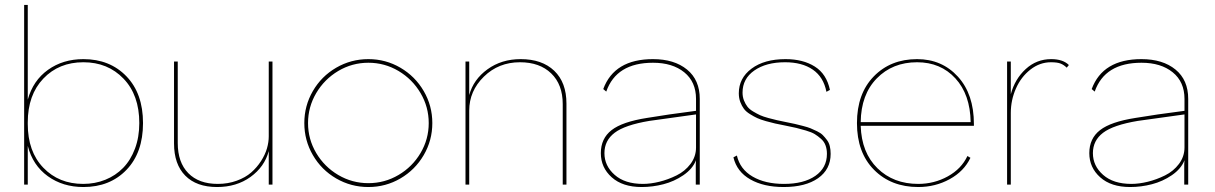

<svg xmlns="http://www.w3.org/2000/svg" viewBox="-20 -750 4937 780"><path d="M78.1 -730H92.8V-345.2Q114.3 -422.9 175 -466.3Q235.8 -509.8 318.8 -509.8Q426.3 -509.8 493.7 -439.9Q561 -370.1 561 -250Q561 -129.9 493.9 -60.1Q426.8 9.8 318.8 9.8Q235.4 9.8 174.3 -34.2Q113.3 -78.1 92.8 -157.2V0H78.1ZM92.8 -246.1Q92.8 -134.3 156 -68.6Q219.2 -2.9 317.9 -2.9Q366.2 -2.9 408 -19.8Q449.7 -36.6 480.2 -67.9Q510.7 -99.1 528.3 -146Q545.9 -192.9 545.9 -250Q545.9 -363.8 481.9 -430.4Q418 -497.1 318.8 -497.1Q219.2 -497.1 156 -430.7Q92.8 -364.3 92.8 -252.9Z M861.8 9.8Q778.3 9.8 732.7 -36.4Q687 -82.5 687 -167V-500H702.1V-168.9Q702.1 -90.3 744.9 -46.6Q787.6 -2.9 864.7 -2.9Q906.2 -2.9 941.7 -15.9Q977.1 -28.8 1000.5 -49.3Q1023.9 -69.8 1040.5 -95.7Q1057.1 -121.6 1064.5 -147Q1071.8 -172.4 1071.8 -195.8V-500H1086.9V0H1071.8V-136.2Q1054.7 -72.3 997.8 -31.2Q940.9 9.8 861.8 9.8Z M1476.6 -509.8Q1546.9 -509.8 1606.7 -474.9Q1666.5 -439.9 1701.4 -380.1Q1736.3 -320.3 1736.3 -250Q1736.3 -179.7 1701.4 -119.9Q1666.5 -60.1 1606.7 -25.1Q1546.9 9.8 1476.6 9.8Q1405.8 9.8 1345.7 -25.1Q1285.6 -60.1 1251 -119.9Q1216.3 -179.7 1216.3 -250Q1216.3 -320.3 1251 -380.1Q1285.6 -439.9 1345.7 -474.9Q1405.8 -509.8 1476.6 -509.8ZM1264.6 -371.8Q1231.4 -315.4 1231.4 -250Q1231.4 -184.6 1264.6 -128.4Q1297.9 -72.3 1354.2 -39.1Q1410.6 -5.9 1476.6 -5.9Q1542.5 -5.9 1598.9 -39.1Q1655.3 -72.3 1688.5 -128.4Q1721.7 -184.6 1721.7 -250Q1721.7 -315.4 1688.5 -371.8Q1655.3 -428.2 1598.9 -461.7Q1542.5 -495.1 1476.6 -495.1Q1410.6 -495.1 1354.2 -461.7Q1297.9 -428.2 1264.6 -371.8Z M2095.2 -509.8Q2182.1 -509.8 2231.7 -462.4Q2281.2 -415 2281.2 -329.1V0H2266.1V-327.1Q2266.1 -406.7 2219.2 -451.9Q2172.4 -497.1 2092.3 -497.1Q2005.4 -497.1 1945.8 -438.7Q1886.2 -380.4 1886.2 -300.8V0H1871.1V-500H1886.2V-363.8Q1903.3 -427.2 1960.4 -468.5Q2017.6 -509.8 2095.2 -509.8Z M2632.8 -509.8Q2719.2 -509.8 2771 -467.5Q2822.8 -425.3 2822.8 -348.1V-76.2V0H2806.6V-82L2807.6 -99.1Q2793.9 -64 2756.3 -38.3Q2718.8 -12.7 2675 -1.5Q2631.3 9.8 2586.9 9.8Q2509.3 9.8 2465.1 -29.8Q2420.9 -69.3 2420.9 -127.9Q2420.9 -187.5 2464.6 -221.4Q2508.3 -255.4 2608.9 -271Q2689.9 -284.7 2807.6 -299.8V-348.1Q2807.6 -417.5 2759.8 -456.3Q2711.9 -495.1 2632.8 -495.1Q2483.9 -495.1 2442.9 -377.9L2430.7 -388.2Q2475.6 -509.8 2632.8 -509.8ZM2435.5 -127.9Q2435.5 -76.2 2477.1 -39.6Q2518.6 -2.9 2591.8 -2.9Q2623 -2.9 2658.7 -11.7Q2694.3 -20.5 2728.5 -37.4Q2762.7 -54.2 2785.2 -84Q2807.6 -113.8 2807.6 -150.9V-285.2L2617.7 -258.8Q2518.6 -242.2 2477.1 -210.7Q2435.5 -179.2 2435.5 -127.9Z M3163.6 9.8Q3082.5 9.8 3028.1 -21.2Q2973.6 -52.2 2959.5 -110.8L2973.6 -118.2Q2986.3 -62.5 3037.4 -32.7Q3088.4 -2.9 3164.6 -2.9Q3245.6 -2.9 3292.5 -35.6Q3339.4 -68.4 3339.4 -125Q3339.4 -144 3333.7 -159.4Q3328.1 -174.8 3315.4 -186Q3302.7 -197.3 3290 -205.1Q3277.3 -212.9 3254.2 -219.7Q3231 -226.6 3214.4 -230.5Q3197.8 -234.4 3168.5 -240.2Q3143.1 -245.1 3128.9 -248.3Q3114.7 -251.5 3092 -257.8Q3069.3 -264.2 3056.2 -270.3Q3043 -276.4 3026.9 -286.4Q3010.7 -296.4 3002.2 -307.9Q2993.7 -319.3 2987.5 -335.4Q2981.4 -351.6 2981.4 -371.1Q2981.4 -432.6 3033.2 -471.2Q3085 -509.8 3171.4 -509.8Q3242.2 -509.8 3290 -479.7Q3337.9 -449.7 3351.6 -384.8L3337.4 -377Q3325.7 -437 3282.2 -467Q3238.8 -497.1 3169.4 -497.1Q3092.3 -497.1 3044.4 -463.6Q2996.6 -430.2 2996.6 -374Q2996.6 -356.4 3002.4 -341.8Q3008.3 -327.1 3016.4 -316.7Q3024.4 -306.2 3040 -296.9Q3055.7 -287.6 3067.9 -282Q3080.1 -276.4 3101.8 -270.5Q3123.5 -264.6 3136.7 -261.7Q3149.9 -258.8 3173.8 -253.9Q3196.8 -249.5 3209 -246.6Q3221.2 -243.7 3241.5 -238.5Q3261.7 -233.4 3272.9 -228.8Q3284.2 -224.1 3299.3 -216.8Q3314.5 -209.5 3322.8 -200.9Q3331.1 -192.4 3339.4 -181.4Q3347.7 -170.4 3351.1 -156.2Q3354.5 -142.1 3354.5 -125Q3354.5 -62 3303.5 -26.1Q3252.4 9.8 3163.6 9.8Z M3710.4 9.8Q3600.1 9.8 3530.8 -60.1Q3461.4 -129.9 3461.4 -250Q3461.4 -369.6 3529.8 -439.7Q3598.1 -509.8 3705.6 -509.8Q3806.6 -509.8 3871.6 -438.5Q3936.5 -367.2 3936.5 -246.1V-238.8H3476.6Q3480 -129.9 3544.7 -66.4Q3609.4 -2.9 3710.4 -2.9Q3774.9 -2.9 3830.3 -33.4Q3885.7 -64 3910.2 -116.2L3922.4 -108.9Q3896.5 -54.2 3838.1 -22.2Q3779.8 9.8 3710.4 9.8ZM3476.6 -253.9H3923.3Q3921.4 -366.2 3861.3 -431.6Q3801.3 -497.1 3705.6 -497.1Q3606 -497.1 3542 -431.6Q3478 -366.2 3476.6 -253.9Z M4250.5 -509.8Q4298.3 -509.8 4322.3 -485.8L4313.5 -475.1Q4302.2 -486.3 4288.8 -491.7Q4275.4 -497.1 4249.5 -497.1Q4204.1 -497.1 4166 -467.3Q4127.9 -437.5 4107.2 -390.4Q4086.4 -343.3 4086.4 -291V0H4071.3V-500H4086.4V-367.2Q4103 -429.2 4147 -469.5Q4190.9 -509.8 4250.5 -509.8Z M4617.2 -509.8Q4703.6 -509.8 4755.4 -467.5Q4807.1 -425.3 4807.1 -348.1V-76.2V0H4791V-82L4792 -99.1Q4778.3 -64 4740.7 -38.3Q4703.1 -12.7 4659.4 -1.5Q4615.7 9.8 4571.3 9.8Q4493.7 9.8 4449.5 -29.8Q4405.3 -69.3 4405.3 -127.9Q4405.3 -187.5 4449 -221.4Q4492.7 -255.4 4593.3 -271Q4674.3 -284.7 4792 -299.8V-348.1Q4792 -417.5 4744.1 -456.3Q4696.3 -495.1 4617.2 -495.1Q4468.3 -495.1 4427.2 -377.9L4415 -388.2Q4460 -509.8 4617.2 -509.8ZM4419.9 -127.9Q4419.9 -76.2 4461.4 -39.6Q4502.9 -2.9 4576.2 -2.9Q4607.4 -2.9 4643.1 -11.7Q4678.7 -20.5 4712.9 -37.4Q4747.1 -54.2 4769.5 -84Q4792 -113.8 4792 -150.9V-285.2L4602.1 -258.8Q4502.9 -242.2 4461.4 -210.7Q4419.9 -179.2 4419.9 -127.9Z"/></svg>

Font: Human Sans Thin
Style: Regular
Weight: 100
Designer: Tim Radville
Foundry: Continuum
Version: Version 1.000;FEAKit 1.0